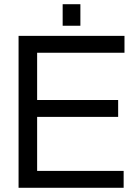

<svg xmlns="http://www.w3.org/2000/svg" viewBox="-20 -890 638 910"><path d="M68 -720H570V-640H156V-416H540V-336H156V-80H566V0H68ZM277 -870H361V-768H277Z"/></svg>

Font: Aspekta Variable
Style: Regular
Weight: 400
Designer: Ivo Dolenc
Version: Version 2.100